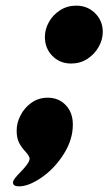

<svg xmlns="http://www.w3.org/2000/svg" viewBox="-20 -548 393 680"><path d="M344 -435Q344 -408 329.5 -382Q315 -356 289.5 -339.5Q264 -323 232 -323Q192 -323 165.5 -350Q139 -377 139 -417Q139 -444 153 -469.5Q167 -495 192.5 -511.5Q218 -528 250 -528Q290 -528 317 -501Q344 -474 344 -435ZM238 -107Q238 -53 205.5 -2Q173 49 127.5 80.5Q82 112 47 112Q26 112 26 98Q26 92 34 82Q42 72 52 62Q84 30 85 14Q85 6 71 -10Q56 -26 47.5 -42.5Q39 -59 39 -86Q39 -113 53 -140Q67 -167 92 -184.5Q117 -202 149 -202Q188 -202 213 -175.5Q238 -149 238 -107Z"/></svg>

Font: Shrikhand
Style: Regular
Weight: 400
Italic angle: -14°
Designer: Jonny Pinhorn
Foundry: Jonny Pinhorn
Version: Version 1.001;PS 1.001;hotconv 1.0.88;makeotf.lib2.5.647800